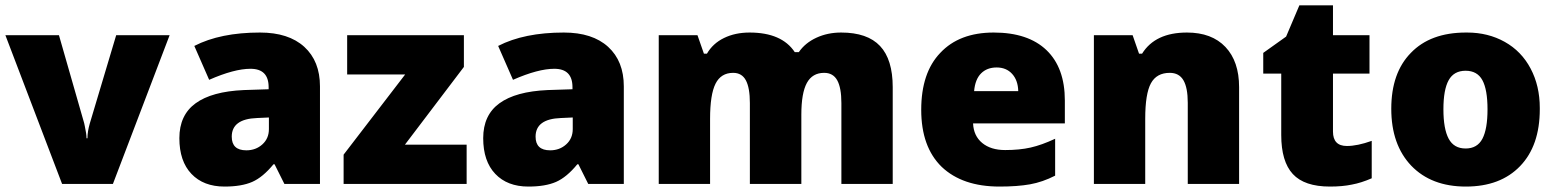

<svg xmlns="http://www.w3.org/2000/svg" viewBox="-20 -684 5789 714"><path d="M301.8 -169.9H305.2Q305.2 -194.8 314 -225.1L412.1 -553.2H610.8L399.9 0H210.9L0 -553.2H199.2L293 -226.1L295.4 -214.8Q301.8 -185.5 301.8 -169.9Z M946.8 -563Q1053.2 -563 1111.6 -509.8Q1169.9 -456.5 1169.9 -362.8V0H1037.6L1001 -73.2H997.1Q957.5 -24.9 918 -7.6Q878.4 9.8 814.9 9.8Q736.8 9.8 691.9 -37.4Q647 -84.5 647 -170.2Q647 -255.9 707.3 -299.8Q767.6 -343.8 886.7 -349.1L979 -352.1V-359.9Q979 -428.2 911.6 -428.2Q851.1 -428.2 757.8 -387.2L702.6 -513.2Q799.3 -563 946.8 -563ZM841.8 -175.8Q841.8 -125 896 -125Q931.2 -125 955.6 -147Q980 -168.9 980 -204.1V-247.1L936 -245.1Q841.8 -241.7 841.8 -175.8Z M1715.3 -146V0H1257.8V-108.9L1486.8 -407.2H1271V-553.2H1705.1V-435.1L1485.8 -146Z M2076.7 -563Q2183.1 -563 2241.5 -509.8Q2299.8 -456.5 2299.8 -362.8V0H2167.5L2130.9 -73.2H2127Q2087.4 -24.9 2047.9 -7.6Q2008.3 9.8 1944.8 9.8Q1866.7 9.8 1821.8 -37.4Q1776.9 -84.5 1776.9 -170.2Q1776.9 -255.9 1837.2 -299.8Q1897.5 -343.8 2016.6 -349.1L2108.9 -352.1V-359.9Q2108.9 -428.2 2041.5 -428.2Q1981 -428.2 1887.7 -387.2L1832.5 -513.2Q1929.2 -563 2076.7 -563ZM1971.7 -175.8Q1971.7 -125 2025.9 -125Q2061 -125 2085.4 -147Q2109.9 -168.9 2109.9 -204.1V-247.1L2065.9 -245.1Q1971.7 -241.7 1971.7 -175.8Z M3107.9 -563Q3205.6 -563 3252.7 -512.9Q3299.8 -462.9 3299.8 -359.9V0H3108.9V-300.8Q3108.9 -357.4 3093.5 -385.3Q3078.1 -413.1 3044.9 -413.1Q3001 -413.1 2980.5 -375.5Q2960 -337.9 2960 -257.8V0H2768.6V-300.8Q2768.6 -357.4 2753.7 -385.3Q2738.8 -413.1 2706.5 -413.1Q2661.1 -413.1 2640.9 -372.8Q2620.6 -332.5 2620.6 -242.2V0H2429.7V-553.2H2573.7L2597.7 -484.4H2608.9Q2630.9 -522.5 2672.4 -542.7Q2713.9 -563 2767.6 -563Q2887.2 -563 2935.5 -490.2H2950.7Q2974.1 -524.4 3015.9 -543.7Q3057.6 -563 3107.9 -563Z M3696.8 9.8Q3559.1 9.8 3481.9 -63.5Q3405.8 -137.7 3405.8 -275.6Q3405.8 -413.6 3476.6 -487.3Q3547.4 -563 3675.3 -563Q3803.2 -563 3871.6 -497.6Q3939.9 -432.1 3939.9 -310.1V-225.1H3598.6Q3600.6 -178.7 3632.6 -152.3Q3664.6 -126 3718 -126Q3771.5 -126 3812.5 -135.3Q3853.5 -144.5 3903.8 -168V-30.8Q3856.9 -6.8 3810.1 1.5Q3763.2 9.8 3696.8 9.8ZM3602.5 -345.2H3766.6Q3765.6 -385.3 3743.9 -409.2Q3722.2 -433.1 3686.3 -433.1Q3650.4 -433.1 3628.4 -411.1Q3606.4 -389.2 3602.5 -345.2Z M4394 -563Q4486.3 -563 4537.1 -509.3Q4587.9 -455.6 4587.9 -359.9V0H4397V-301.8Q4397 -357.9 4380.9 -385.5Q4364.7 -413.1 4330.1 -413.1Q4281.2 -413.1 4260 -374.3Q4238.8 -335.4 4238.8 -242.2V0H4047.9V-553.2H4191.9L4215.8 -484.4H4227.1Q4275.9 -563 4394 -563Z M4937 -553.2H5072.8V-410.2H4937V-194.8Q4937 -141.1 4988.8 -141.1Q5027.8 -141.1 5081.1 -160.2V-21Q5042 -3.9 5007.3 2.4Q4972.7 9.8 4925.8 9.8Q4830.6 9.8 4787.6 -36.9Q4744.6 -83.5 4744.6 -182.1V-410.2H4677.7V-487.3L4762.7 -547.9L4812 -664.1H4937Z M5436 -563Q5513.7 -563 5575.7 -528.3Q5637.7 -493.7 5671.9 -429.2Q5706.1 -364.7 5706.1 -282.7Q5706.1 -280.3 5706.1 -277.8Q5706.1 -142.1 5632.8 -66.2Q5559.6 9.8 5431.2 9.8Q5302.7 9.8 5228 -67.9Q5153.8 -146 5153.8 -279.5Q5153.8 -413.1 5226.6 -487.3Q5299.3 -563 5431.6 -563Q5433.6 -563 5436 -563ZM5511.7 -277.3Q5511.7 -350.6 5492.7 -385.7Q5473.6 -420.9 5430.2 -420.9Q5386.7 -420.9 5367.2 -385.7Q5347.7 -350.6 5347.7 -277.6Q5347.7 -204.6 5367.2 -168.2Q5386.7 -131.8 5430.2 -131.8Q5473.6 -131.8 5492.7 -168Q5511.7 -204.1 5511.7 -277.3Z"/></svg>

Font: Open Sans Hebrew Extra Bold
Style: Regular
Weight: 800
Foundry: Ascender Corporation, Yanek Iontef
Version: Version 2.001;PS 002.001;hotconv 1.0.70;makeotf.lib2.5.58329